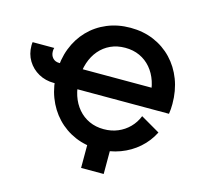

<svg xmlns="http://www.w3.org/2000/svg" viewBox="-123 -866 1182 1142"><g transform="rotate(15 468.5 -294.5)"><path d="M473.6 -71.8H612.8V146.5H473.6ZM134.8 -501.5Q132.8 -496.8 132.2 -491.6Q131.6 -486.3 131.6 -480.5Q131.6 -455.1 146.4 -439Q161.1 -422.9 186.5 -422.9V-299.8Q134.3 -299.8 92 -323.2Q49.8 -346.7 24.9 -387.5Q0 -428.2 0 -480.5Q0 -485.8 0.4 -491.1Q0.7 -496.3 1.5 -501.5ZM895.3 -299.8H754.2Q757.3 -314 759 -329.5Q760.7 -345 760.7 -361.3Q760.7 -416.3 745.5 -462Q730.2 -507.8 701.5 -541.4Q672.9 -575 632.8 -593.4Q592.8 -611.8 543.2 -611.8Q493.7 -611.8 453.6 -593.4Q413.6 -575 384.9 -541.4Q356.2 -507.8 340.9 -462Q325.7 -416.3 325.7 -361.3Q325.7 -306.4 340.9 -260.6Q356.2 -214.8 384.9 -181.3Q413.6 -147.7 453.6 -129.3Q493.7 -110.8 543.2 -110.8Q590.1 -110.8 629.6 -127.3Q669.2 -143.8 699 -174Q728.8 -204.1 744.9 -244.9L863.5 -176Q834.5 -118.4 786.5 -76.2Q738.5 -33.9 676.5 -10.9Q614.5 12.2 543.2 12.2Q465.1 12.2 399.8 -15.7Q334.5 -43.7 286.6 -94.4Q238.8 -145 212.6 -213.6Q186.5 -282.2 186.5 -363.8Q186.5 -445.3 212.6 -513.2Q238.8 -581.1 286.6 -630.7Q334.5 -680.4 399.8 -707.6Q465.1 -734.9 543.2 -734.9Q621.6 -734.9 686.8 -707.3Q752 -679.7 799.8 -629.5Q847.7 -579.3 873.8 -511.1Q899.9 -442.9 899.9 -361.3Q899.9 -345.5 898.8 -330.1Q897.7 -314.7 895.3 -299.8ZM835.4 -422.9 754.2 -299.8H186.5V-422.9Z"/></g></svg>

Font: Giphurs
Style: Regular
Weight: 400
Version: Version 2.010